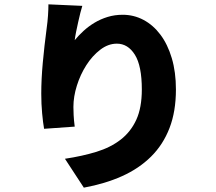

<svg xmlns="http://www.w3.org/2000/svg" viewBox="-20 -799 996 884"><path d="M359 -772Q355 -760 350 -740Q345 -720 340 -697.5Q335 -675 330.5 -653Q326 -631 324 -614Q342 -636 365 -657Q388 -678 415.5 -694.5Q443 -711 475.5 -721Q508 -731 545 -731Q596 -731 640.5 -707.5Q685 -684 718.5 -639.5Q752 -595 771 -531Q790 -467 790 -387Q790 -286 760.5 -209.5Q731 -133 675.5 -78Q620 -23 542 12Q464 47 366 65L279 -68Q359 -80 424 -100Q489 -120 535.5 -156Q582 -192 607.5 -247.5Q633 -303 633 -387Q633 -496 601 -547Q569 -598 518 -598Q478 -598 441.5 -570Q405 -542 377.5 -499Q350 -456 334 -405Q318 -354 318 -307Q318 -292 319 -269.5Q320 -247 324 -216L183 -206Q178 -234 174 -277Q170 -320 170 -368Q170 -434 177 -510.5Q184 -587 195 -670Q199 -698 201 -727.5Q203 -757 203 -779Z"/></svg>

Font: Kinto Sans Black
Style: Regular
Weight: 900
Designer: Authors: Ryoko NISHIZUKA  (kana & ideographs); Paul D. Hunt (Latin, Greek & Cyrillic); Wenlong ZHANG  (bopomofo); Sandol
Foundry: Adobe Systems Incorporated, ookami Inc.
Version: Version 0.001